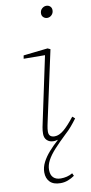

<svg xmlns="http://www.w3.org/2000/svg" viewBox="-105 -764 494 1047"><g transform="rotate(-10 142.0 -241.0)"><path d="M142 242Q103 242 83.5 222Q64 202 64 169Q64 141 78 113.5Q92 86 115.5 59.5Q139 33 166 9V6Q164 7 158.5 8.5Q153 10 143 10Q122 10 108 -3Q94 -16 94 -39Q94 -57 97.5 -75.5Q101 -94 106 -116L182 -474L188 -460L61 -461L64 -479L199 -494L214 -487L134 -118Q130 -100 126 -80.5Q122 -61 122 -46Q122 -30 130.5 -22.5Q139 -15 155 -15Q179 -15 205.5 -37Q232 -59 267 -104L281 -92Q263 -68 248 -50.5Q233 -33 213 -15Q175 21 147.5 51Q120 81 106 107.5Q92 134 92 160Q92 188 106.5 202.5Q121 217 148 217Q165 217 181.5 213Q198 209 213 200L220 215Q203 227 183.5 234.5Q164 242 142 242ZM227 -658Q215 -658 206 -666Q197 -674 197 -687Q197 -704 208 -714Q219 -724 232 -724Q245 -724 253.5 -716Q262 -708 262 -695Q262 -679 251.5 -668.5Q241 -658 227 -658Z"/></g></svg>

Font: Source Serif 4 ExtraLight
Style: Italic
Weight: 250
Italic angle: -12°
Designer: Frank Grießhammer
Foundry: Adobe Systems Incorporated
Version: Version 4.004;hotconv 1.0.116;makeotfexe 2.5.65601